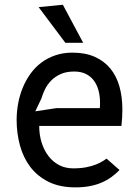

<svg xmlns="http://www.w3.org/2000/svg" viewBox="-20 -780 590 808"><path d="M483 -64.5Q467.5 -48.5 449 -35Q430.5 -21.5 408 -11.8Q385.5 -2 358.2 3.2Q331 8.5 297.5 8.5Q231 8.5 184 -15Q137 -38.5 107.2 -78Q77.5 -117.5 63.8 -168.5Q50 -219.5 50 -275Q50 -310.5 56.5 -345.2Q63 -380 76 -411.5Q89 -443 108.5 -470Q128 -497 154 -516.5Q180 -536 212.8 -547.2Q245.5 -558.5 285 -558.5Q339 -558.5 378.5 -541Q418 -523.5 444 -492Q470 -460.5 482.5 -416.5Q495 -372.5 495 -319Q495 -303.5 494 -285Q493 -266.5 491 -250H145Q145 -212.5 155.2 -180Q165.5 -147.5 184 -123.2Q202.5 -99 228.8 -85.2Q255 -71.5 287.5 -71.5Q319.5 -71.5 343.2 -76.2Q367 -81 384 -87.8Q401 -94.5 411.8 -101.5Q422.5 -108.5 428.5 -112.5ZM400 -325Q400.5 -330.5 400.8 -336Q401 -341.5 401 -347Q401 -375.5 394.5 -399.5Q388 -423.5 374.8 -441.2Q361.5 -459 341 -469Q320.5 -479 292.5 -479Q259 -479 235.2 -468.2Q211.5 -457.5 195.2 -440.8Q179 -424 169.2 -404Q159.5 -384 154.5 -366L128.5 -311.5L217.5 -325ZM330 -600H255L142.5 -750L244.5 -760Z"/></svg>

Font: B612
Style: Regular
Weight: 400
Designer: Nicolas Chauveau, Thomas Paillot, Jonathan Favre-Lamarine, Jean-Luc Vinot
Foundry: AIRBUS
Version: Version 1.008